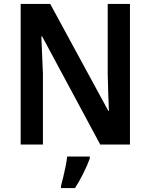

<svg xmlns="http://www.w3.org/2000/svg" viewBox="-20 -785 765 975"><path d="M640 -51H489L194 -600H190Q192 -550 194 -503.5Q196 -457 198 -411V-51H85V-765H235L530 -222H533Q531 -269 529.5 -315.5Q528 -362 527 -406V-765H640ZM436 20Q424 53 404 93.5Q384 134 361 170H290V158Q295 139 301.5 112.5Q308 86 313.5 58.5Q319 31 321 10H436Z"/></svg>

Font: Noto Sans Tamil UI SemiCondensed SemiBold
Style: Regular
Weight: 600
Width: 4
Designer: Jelle Bosma - Monotype Design Team
Foundry: Monotype Imaging Inc.
Version: Version 2.004; ttfautohint (v1.8.4.7-5d5b)